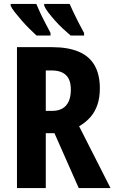

<svg xmlns="http://www.w3.org/2000/svg" viewBox="-20 -953 580 973"><path d="M244 -714Q325 -714 379 -691Q433 -668 459.5 -621.5Q486 -575 486 -505Q486 -459 474 -423Q462 -387 438.5 -360Q415 -333 381 -313L540 0H379L256 -278H212V0H66V-714ZM241 -596H212V-391H243Q275 -391 296 -403Q317 -415 328 -439Q339 -463 339 -499Q339 -533 328 -554Q317 -575 295.5 -585.5Q274 -596 241 -596ZM333 -933Q340 -917 351.5 -892.5Q363 -868 377 -840.5Q391 -813 406 -786V-773H338Q320 -788 299 -807.5Q278 -827 259 -848.5Q240 -870 225 -889.5Q210 -909 204 -924V-933ZM164 -933Q172 -914 183 -890Q194 -866 208 -839.5Q222 -813 236 -786V-773H165Q150 -787 130 -806.5Q110 -826 91 -848Q72 -870 56 -890Q40 -910 34 -924V-933Z"/></svg>

Font: Noto Sans Display Condensed
Style: Bold
Weight: 700
Width: 3
Designer: Monotype Design Team
Foundry: Monotype Imaging Inc.
Version: Version 2.003